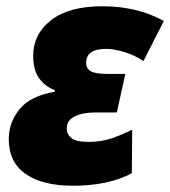

<svg xmlns="http://www.w3.org/2000/svg" viewBox="-20 -583 543 613"><path d="M401 -30 402 -169Q370 -153 337 -141.5Q304 -130 263 -130Q222 -130 207.5 -142.5Q193 -155 193 -172Q193 -199 218.5 -211.5Q244 -224 286 -224H353L380 -347H324Q285 -347 270 -355.5Q255 -364 255 -382Q255 -427 319 -427Q343 -427 376.5 -417Q410 -407 438 -388L503 -516Q418 -563 307 -563Q200 -563 143 -518.5Q86 -474 86 -405Q86 -359 105 -333Q124 -307 155 -295V-290Q77 -277 42.5 -234.5Q8 -192 8 -139Q8 -65 62 -27.5Q116 10 213 10Q326 10 401 -30Z"/></svg>

Font: Noto Sans Display SemiCondensed Black
Style: Italic
Weight: 900
Width: 4
Designer: Monotype Design team
Foundry: Monotype Imaging Inc.
Version: 1.000